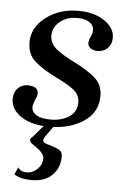

<svg xmlns="http://www.w3.org/2000/svg" viewBox="-56 -466 457 716"><g transform="rotate(5 172.5 -108.0)"><path d="M24 198 36 171Q46 187 68 187Q91 187 108.5 170Q126 153 126 130Q126 113 101 94L81 80Q71 73 71 66Q71 60 80 52L125 0H160L129 43Q120 55 120 63Q120 69 126.5 72Q133 75 148 79Q171 86 182.5 93Q194 100 194 117Q194 159 166.5 186.5Q139 214 90 214Q46 214 24 198ZM-7 -81Q-7 -106 7.5 -121.5Q22 -137 45 -137Q84 -136 84 -110Q84 -99 76 -84Q69 -65 69 -58Q69 -39 87 -28Q105 -17 141 -17Q181 -17 209.5 -35.5Q238 -54 238 -91Q237 -118 215.5 -135.5Q194 -153 150 -174Q95 -201 66 -227Q37 -253 37 -298Q37 -353 87.5 -391.5Q138 -430 208 -430Q268 -430 306.5 -404Q345 -378 345 -341Q345 -317 330.5 -302Q316 -287 292 -287Q277 -287 266.5 -294.5Q256 -302 256 -313Q256 -326 263 -338Q269 -352 269 -362Q269 -381 252.5 -392Q236 -403 207 -403Q167 -403 141.5 -381.5Q116 -360 116 -329Q117 -300 139.5 -281Q162 -262 208 -239Q262 -212 290 -187Q318 -162 318 -121Q318 -59 266 -24.5Q214 10 138 10Q72 10 32.5 -16Q-7 -42 -7 -81Z"/></g></svg>

Font: Unna
Style: Italic
Weight: 400
Italic angle: -8.05°
Designer: Jorge de Buen Unna
Foundry: Omnibus-Type
Version: Version 2.008